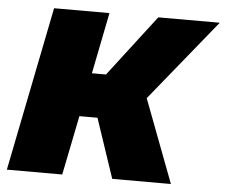

<svg xmlns="http://www.w3.org/2000/svg" viewBox="-51 -758 954 815"><g transform="rotate(5 426.5 -350.0)"><path d="M572 -354 706 0H456L371 -253H294L243 0H7L147 -700H383L331 -439H391L591 -700H853Z"/></g></svg>

Font: Montserrat Alternates Black
Style: Italic
Weight: 900
Italic angle: -11.3°
Designer: Julieta Ulanovsky
Foundry: Julieta Ulanovsky
Version: Version 7.200